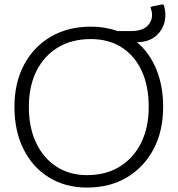

<svg xmlns="http://www.w3.org/2000/svg" viewBox="-20 -910 800 865"><path d="M372 -65Q274 -65 200 -111Q126 -157 85.5 -239Q45 -321 45 -428Q45 -537 88.5 -618.5Q132 -700 209.5 -745Q287 -790 389 -790Q454 -790 509 -770H569Q619 -770 642 -791.5Q665 -813 665 -842Q665 -858 659 -873Q659 -874 658.5 -874.5Q658 -875 658 -875Q658 -879 665 -881L710 -890H712Q718 -890 719 -884Q725 -863 725 -842Q725 -792 691 -756Q657 -720 597 -720Q653 -673 684 -598.5Q715 -524 715 -428Q715 -320 672 -238.5Q629 -157 552 -111Q475 -65 372 -65ZM372 -121Q457 -121 519.5 -159.5Q582 -198 616 -267Q650 -336 650 -428Q650 -523 618 -591.5Q586 -660 527.5 -697Q469 -734 389 -734Q304 -734 241.5 -696.5Q179 -659 144.5 -590.5Q110 -522 110 -428Q110 -336 142.5 -267Q175 -198 234 -159.5Q293 -121 372 -121Z"/></svg>

Font: Gowun Dodum
Style: Regular
Weight: 400
Designer: Yanghee Ryu
Foundry: Yanghee Ryu
Version: Version 2.000